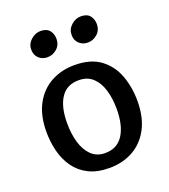

<svg xmlns="http://www.w3.org/2000/svg" viewBox="-145 -898 888 1010"><g transform="rotate(-20 299.5 -393.0)"><path d="M294.5 8Q226.5 8 179 -16Q131.5 -40 102 -81.5Q72.5 -123 59.2 -176.8Q46 -230.5 46.5 -290Q48 -379.5 82 -440.5Q116 -501.5 174 -532.8Q232 -564 304.5 -564Q395.5 -564 450.2 -522.8Q505 -481.5 529.2 -413.8Q553.5 -346 552.5 -267Q551 -177.5 517.2 -116.2Q483.5 -55 425.8 -23.5Q368 8 294.5 8ZM297.5 -73.5Q366 -72.5 400.8 -125.2Q435.5 -178 435.5 -271.5Q435.5 -329.5 421.5 -376.8Q407.5 -424 377.8 -452.5Q348 -481 301.5 -481.5Q233.5 -483 199 -432.5Q164.5 -382 164.5 -288.5Q164.5 -230.5 178.5 -182Q192.5 -133.5 222 -104Q251.5 -74.5 297.5 -73.5ZM186.5 -651Q158.5 -651 139 -669Q119.5 -687 119.5 -717.5Q119.5 -749.5 144.2 -771.5Q169 -793.5 198 -793.5Q232 -793.5 248 -774Q264 -754.5 264 -726.5Q264 -693 240.8 -672Q217.5 -651 186.5 -651ZM412.5 -651Q385 -651 365.2 -669Q345.5 -687 345.5 -717.5Q345.5 -749.5 370 -771.5Q394.5 -793.5 424 -793.5Q458.5 -793.5 474.2 -774Q490 -754.5 490 -726.5Q490 -693 466.8 -672Q443.5 -651 412.5 -651Z"/></g></svg>

Font: Koeln Type Sans
Style: Regular
Weight: 400
Designer: Eben Sorkin
Foundry: Eben Sorkin
Version: Version 2.001